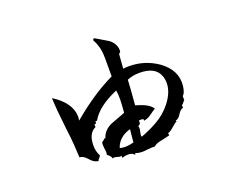

<svg xmlns="http://www.w3.org/2000/svg" viewBox="-105 -893 1211 997"><g transform="rotate(-20 500.0 -395.0)"><path d="M487 -74Q469 -97 419 -83Q418 -83 418 -87Q419 -94 416 -96Q415 -92 409 -92Q406 -92 396 -95.5Q386 -99 381 -99Q376 -99 371 -96Q369 -109 348 -125Q349 -129 349.5 -132Q350 -135 350 -139Q350 -145 348 -158Q346 -171 346 -178Q346 -183 346.5 -187.5Q347 -192 348 -196Q352 -195 358 -202Q361 -205 364 -207.5Q367 -210 371 -209Q382 -247 425 -268Q445 -276 466 -283.5Q487 -291 507 -299Q511 -340 511.5 -371Q512 -402 508 -422Q398 -375 361 -309Q361 -309 361 -309Q361 -308 352 -309Q354 -292 342 -296V-280Q299 -261 299 -193Q299 -161 313 -135Q312 -129 305 -122Q298 -115 297 -109Q273 -111 252 -136Q231 -161 210 -161Q209 -190 206 -231.5Q203 -273 196 -326Q183 -438 181 -499Q274 -440 276 -364Q276 -360 275.5 -354.5Q275 -349 274 -341Q333 -391 392 -430.5Q451 -470 511 -499V-598Q511 -635 504 -661Q497 -687 487 -703Q482 -714 494 -716L563 -675Q599 -647 597 -607Q597 -603 592.5 -600Q588 -597 587 -594Q586 -588 581 -516Q589 -517 596.5 -517.5Q604 -518 612 -518Q701 -518 772 -468Q852 -410 842 -325Q837 -287 823 -277V-254Q820 -253 814 -244Q808 -235 803 -235Q802 -233 803 -228Q805 -222 803 -219Q788 -216 774 -193Q761 -171 745 -170L748 -164Q742 -163 718 -142Q698 -124 687 -122Q685 -120 686 -115Q686 -114 687 -114Q688 -110 687 -109Q678 -106 636 -97Q611 -93 597 -80Q590 -81 582 -80.5Q574 -80 564 -79Q562 -79 561 -79Q537 -76 528 -76Q507 -76 490 -83ZM551 -151Q602 -170 642 -193Q691 -220 727 -266Q768 -319 768 -369Q768 -391 761 -409Q740 -467 652 -467Q616 -467 584 -454Q583 -431 580.5 -396.5Q578 -362 574 -316Q590 -311 602 -307Q614 -303 622 -299Q654 -284 665 -264Q661 -263 651.5 -256.5Q642 -250 628 -240Q618 -233 608 -229.5Q598 -226 590 -225Q591 -227 591 -231Q591 -238 565 -235Q570 -214 552 -209Q555 -205 555 -197Q555 -191 552 -177.5Q549 -164 549 -159Q549 -155 551 -151ZM423 -135Q454 -125 500 -138Q502 -159 503.5 -177Q505 -195 507 -209Q441 -190 423 -135Z"/></g></svg>

Font: Yuji Hentaigana Akari
Style: Regular
Weight: 400
Designer: Kataoka Yuji
Foundry: Kinuta Font Factory
Version: Version 3.002